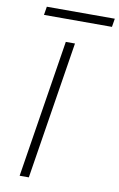

<svg xmlns="http://www.w3.org/2000/svg" viewBox="-95 -915 602 968"><g transform="rotate(10 206.0 -431.5)"><path d="M77 0 189 -705H236L124 0ZM57 -820 64 -863H412L405 -820Z"/></g></svg>

Font: Nunito Sans 10pt SemiExpanded ExtraLight
Style: Italic
Weight: 250
Width: 6
Italic angle: -9°
Designer: Vernon Adams
Foundry: Vernon Adams
Version: Version 3.101;gftools[0.9.27]